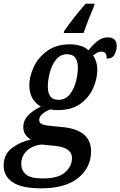

<svg xmlns="http://www.w3.org/2000/svg" viewBox="-67 -788 657 1048"><path d="M158 240Q290 240 360 183Q430 126 430 38Q430 -75 286 -93L198 -102Q177 -104 162 -110.5Q147 -117 147 -133Q147 -153 168 -169Q189 -185 209 -191Q224 -187 248 -187Q325 -187 372.5 -222Q420 -257 442 -308Q464 -359 464 -406Q464 -432 457.5 -451.5Q451 -471 441 -486Q451 -493 462 -499.5Q473 -506 487 -506Q517 -506 515 -468Q547 -468 558.5 -491Q570 -514 570 -536Q570 -584 521 -584Q490 -584 464 -563Q438 -542 416 -513Q399 -530 372 -538Q345 -546 316 -546Q240 -546 190.5 -510Q141 -474 117 -422Q93 -370 93 -322Q93 -280 110.5 -251Q128 -222 156 -206Q60 -160 60 -96Q60 -70 72 -53Q84 -36 102 -26Q45 -15 -1 19.5Q-47 54 -47 116Q-47 174 2.5 207Q52 240 158 240ZM252 -243Q194 -243 194 -315Q194 -349 204.5 -390.5Q215 -432 238.5 -462Q262 -492 300 -492Q358 -492 358 -418Q358 -384 347.5 -343Q337 -302 313.5 -272.5Q290 -243 252 -243ZM167 186Q99 186 74 163.5Q49 141 49 107Q49 64 79.5 35Q110 6 160 1L231 8Q326 17 326 75Q326 118 289 152Q252 186 167 186ZM281 -608H389Q414 -680 446 -754L450 -768H401Q332 -690 283 -618Z"/></svg>

Font: Noto Serif SemiCondensed Semi
Style: Italic
Weight: 600
Width: 4
Italic angle: -12°
Designer: Monotype Design Team
Foundry: Monotype Imaging Inc.
Version: Version 1.901